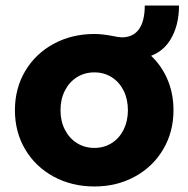

<svg xmlns="http://www.w3.org/2000/svg" viewBox="-20 -665 682 695"><path d="M34 -266Q34 -344.8 71.1 -407.6Q108.2 -470.4 174 -506.2Q239.8 -542 321.8 -542Q348.8 -542 384 -535.4Q411.2 -529.8 420.6 -529.8Q461.8 -529.8 482.9 -559.1Q504 -588.4 504 -645H628Q628 -570.6 595.2 -518.7Q562.4 -466.8 495.6 -454.2L508.6 -479Q556.2 -441.4 582.1 -386.7Q608 -332 608 -266Q608 -187.8 570.9 -124.7Q533.8 -61.6 468.3 -25.8Q402.8 10 321.8 10Q239.8 10 174 -25.8Q108.2 -61.6 71.1 -124.4Q34 -187.2 34 -266ZM443 -266Q443 -305.6 427.6 -336.7Q412.2 -367.8 384.5 -385.4Q356.8 -403 321.8 -403Q286.2 -403 258.3 -385.4Q230.4 -367.8 214.7 -336.7Q199 -305.6 199 -266Q199 -227 214.7 -195.9Q230.4 -164.8 258.3 -147.2Q286.2 -129.6 321.8 -129.6Q356.8 -129.6 384.5 -147.2Q412.2 -164.8 427.6 -195.9Q443 -227 443 -266Z"/></svg>

Font: Easer Grotesk Variable
Style: Regular
Weight: 400
Designer: Boardeaser, Bonnie Shaver-Troup, Thomas Jockin
Foundry: Lexend
Version: Version 1.001;Glyphs 3.1.2 (3151)